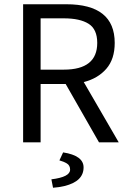

<svg xmlns="http://www.w3.org/2000/svg" viewBox="-20 -676 621 912"><path d="M294.9 -655.8Q524.9 -655.8 524.9 -472.2Q524.9 -395 484.9 -349.1Q444.8 -303.2 377.9 -286.1L543.9 0H450.2L292 -276.9H172.9V0H89.8V-655.8ZM283.2 -345.2Q441.9 -345.2 441.9 -472.2Q441.9 -537.1 400.9 -563Q359.9 -588.9 283.2 -588.9H172.9V-345.2ZM377 119.1Q377 185.5 286.6 207.5Q260.3 213.9 231.9 215.8L224.1 175.8Q313 165 313 129.9Q313 109.9 297.9 100.6Q282.7 91.3 262.2 85.9L279.8 47.9Q377 63 377 119.1Z"/></svg>

Font: SourceSansPro-Regular
Style: Regular
Weight: 400
Designer: Paul D. Hunt
Foundry: Adobe Systems Incorporated
Version: Version 1.050;PS Version 1.000;hotconv 1.0.70;makeotf.lib2.5